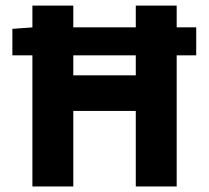

<svg xmlns="http://www.w3.org/2000/svg" viewBox="-20 -672 752 692"><path d="M24.6 -472.6V-568.1L102 -573.6H687.2V-472.6ZM96.8 0V-651.8H244.2V-400.5H469.4V-651.8H616.8V0H469.4V-272.1H244.2V0Z"/></svg>

Font: Source Sans Variable
Style: Regular
Weight: 200
Designer: Paul D. Hunt
Foundry: Adobe Systems Incorporated
Version: Version 3.006;hotconv 1.0.111;makeotfexe 2.5.65597